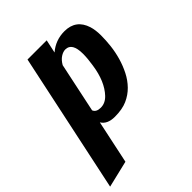

<svg xmlns="http://www.w3.org/2000/svg" viewBox="-313 -653 1019 1019"><g transform="rotate(-45 196.0 -143.5)"><path d="M111.8 -29.8 60.1 213.9 -90.8 250 76.2 -537.1H220.2L204.1 -461.9Q253.9 -504.9 320.8 -504.9Q407.2 -504.9 433.6 -421.9Q442.9 -391.6 442.9 -352.3Q442.9 -313 438.2 -273.7Q433.6 -234.4 422.4 -195.1Q411.1 -155.8 392.8 -119.6Q374.5 -83.5 347.2 -55.4Q319.8 -27.3 282.5 -10.7Q245.1 5.9 189.2 5.9Q133.3 5.9 111.8 -29.8ZM306.2 -350.1Q306.2 -433.1 255.9 -433.1Q238.8 -433.1 220 -420.9Q201.2 -408.7 187 -383.8L127.9 -104Q136.7 -81.1 170.7 -81.1Q204.6 -81.1 231.4 -109.4Q283.7 -165 298.8 -268.6Q306.2 -314.5 306.2 -350.1Z"/></g></svg>

Font: UVF Lobster12
Style: Regular
Weight: 400
Designer: Pablo Impallari
Foundry: Pablo Impallari. www.impallari.com
Version: Version 1.004